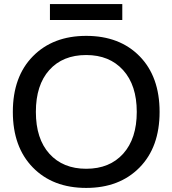

<svg xmlns="http://www.w3.org/2000/svg" viewBox="-20 -913 846 942"><path d="M403 9Q239 9 141 -91.5Q43 -192 43 -364Q43 -537 141.5 -637Q240 -737 403 -737Q567 -737 665 -637Q763 -537 763 -364Q763 -191 664.5 -91Q566 9 403 9ZM403 -85Q518 -85 584.5 -159Q651 -233 651 -364Q651 -495 584 -569Q517 -643 403 -643Q288 -643 222 -569.5Q156 -496 156 -364Q156 -232 222.5 -158.5Q289 -85 403 -85ZM225 -815V-893H580V-815Z"/></svg>

Font: Mona Sans Medium
Style: Regular
Weight: 500
Designer: Deni Anggara
Foundry: GitHub
Version: Version 2.000;Glyphs 3.2.3 (3260)